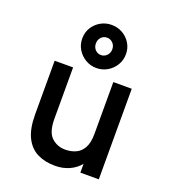

<svg xmlns="http://www.w3.org/2000/svg" viewBox="-145 -900 905 1018"><g transform="rotate(20 308.0 -390.5)"><path d="M281.5 12Q225 12 182 -9.2Q139 -30.5 114.8 -79Q90.5 -127.5 90.5 -208.5V-511H194.5V-220.5Q194.5 -146.5 226.2 -116.8Q258 -87 304 -87Q335.5 -87 362.2 -98.8Q389 -110.5 405.2 -139.2Q421.5 -168 421.5 -218.5V-511H525.5V0H421.5V-49.5Q398.5 -21 362.5 -4.5Q326.5 12 281.5 12ZM310.5 -550Q277 -550 249 -566.8Q221 -583.5 204.2 -611Q187.5 -638.5 187.5 -672.5Q187.5 -706.5 204.2 -733.8Q221 -761 249 -777Q277 -793 310.5 -793Q344.5 -793 372.5 -777Q400.5 -761 417.2 -733.8Q434 -706.5 434 -672.5Q434 -638.5 417.2 -610.8Q400.5 -583 372.5 -566.5Q344.5 -550 310.5 -550ZM310.5 -623Q329.5 -623 343.2 -637Q357 -651 357 -672Q357 -693.5 343.2 -707.2Q329.5 -721 310.5 -721Q291 -721 277.8 -707.2Q264.5 -693.5 264.5 -672Q264.5 -651 277.8 -637Q291 -623 310.5 -623Z"/></g></svg>

Font: Overpass Mono Light SemiBold
Style: Regular
Weight: 600
Monospace: yes
Version: Version 4.000